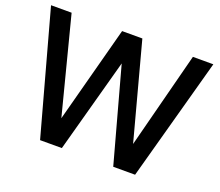

<svg xmlns="http://www.w3.org/2000/svg" viewBox="-123 -921 1253 1096"><g transform="rotate(20 504.0 -372.5)"><path d="M215.8 0 11.2 -745.1H136.2L287.1 -159.2L442.9 -745.1H565.9L722.2 -161.1L873 -745.1H997.1L793 0H660.2L503.9 -570.8L348.1 0Z"/></g></svg>

Font: Plus Jakarta Sans SemiBold
Style: Regular
Weight: 600
Designer: Gumpita Rahayu
Foundry: Tokotype
Version: Version 2.006